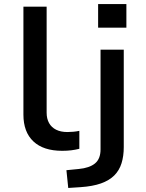

<svg xmlns="http://www.w3.org/2000/svg" viewBox="-20 -738 725 951"><path d="M288 9Q195 9 145.5 -37.5Q96 -84 96 -170V-705H211V-180Q211 -150 223 -128.5Q235 -107 258 -95.5Q281 -84 314 -84Q328 -84 344 -85.5Q360 -87 373 -90V-1Q353 4 332.5 6.5Q312 9 288 9ZM466 -601V-718H606V-601ZM318 193 309 105 370 99Q423 94 450.5 71.5Q478 49 478 2V-492H593V-9Q593 35 582 70.5Q571 106 546 131Q521 156 480 170.5Q439 185 379 189Z"/></svg>

Font: Nunito Sans 10pt Expanded SemiBold
Style: Regular
Weight: 600
Width: 7
Designer: Vernon Adams
Foundry: Vernon Adams
Version: Version 3.101;gftools[0.9.27]